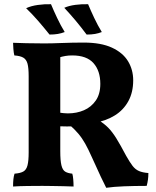

<svg xmlns="http://www.w3.org/2000/svg" viewBox="-20 -882 742 911"><path d="M484 9Q470 -19 458.5 -43Q447 -67 437 -90Q427 -113 415 -138Q399 -174 384.5 -200Q370 -226 351.5 -248Q333 -270 306 -293L346 -283Q319 -282 298 -282Q277 -282 253 -283L258 -348Q273 -346 283 -345Q293 -344 302 -344Q344 -344 378.5 -359Q413 -374 434.5 -405Q456 -436 456 -484Q456 -546 423.5 -582.5Q391 -619 323 -619Q305 -619 290.5 -616.5Q276 -614 259 -609L266 -636V-164Q266 -120 271.5 -97.5Q277 -75 289.5 -67.5Q302 -60 323 -58Q326 -49 327.5 -31.5Q329 -14 329 3Q309 2 281.5 1.5Q254 1 226.5 0.5Q199 0 181 0Q147 0 109.5 0.5Q72 1 42 3Q42 -16 43.5 -31Q45 -46 49 -58Q76 -60 90.5 -68Q105 -76 110.5 -97.5Q116 -119 116 -158V-520Q116 -560 110.5 -580Q105 -600 90.5 -608.5Q76 -617 48 -619Q45 -631 43.5 -649.5Q42 -668 42 -679Q65 -678 105.5 -677Q146 -676 190 -676Q224 -676 274 -678Q324 -680 377 -680Q459 -680 511 -656Q563 -632 587.5 -591.5Q612 -551 612 -501Q612 -444 589 -402Q566 -360 525 -334.5Q484 -309 431 -300L446 -313Q475 -295 494 -275.5Q513 -256 532 -225.5Q551 -195 579 -142Q596 -112 609 -95Q622 -78 639.5 -70.5Q657 -63 684 -61Q684 -44 682 -29.5Q680 -15 676 0Q618 0 568 2Q518 4 484 9ZM215 -718Q187 -753 160.5 -783.5Q134 -814 104 -843Q127 -854 159.5 -858.5Q192 -863 222 -862Q234 -833 251 -797Q268 -761 287 -730Q272 -724 254.5 -721Q237 -718 215 -718ZM391 -718Q365 -753 339 -784Q313 -815 285 -845Q307 -855 338 -859Q369 -863 398 -862Q410 -833 427 -797Q444 -761 463 -730Q448 -724 431 -721Q414 -718 391 -718Z"/></svg>

Font: Vollkorn
Style: Bold
Weight: 700
Designer: Friedrich Althausen
Foundry: Friedrich Althausen
Version: Version 5.000